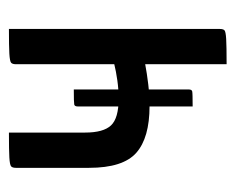

<svg xmlns="http://www.w3.org/2000/svg" viewBox="-70 -470 540 441"><g transform="rotate(-90 200.5 -250.0)"><path d="M273 0V-187Q252 -183 227 -180Q202 -177 177 -177Q104 -177 69.5 -207.5Q35 -238 35 -316V-484Q35 -492 38.5 -495Q42 -498 58.5 -499Q75 -500 116 -500V-325Q116 -283 132.5 -265.5Q149 -248 194 -248Q215 -248 236 -251Q257 -254 273 -258V-484Q273 -492 276.5 -495Q280 -498 297 -499Q314 -500 354 -500V-16Q354 -8 351 -5Q348 -2 331 -1Q314 0 273 0ZM176 -78V-342Q176 -349 180.5 -350Q185 -351 215 -351V-87Q215 -80 210.5 -79Q206 -78 176 -78Z"/></g></svg>

Font: Yanone Kaffeesatz
Style: Regular
Weight: 400
Designer: Yanone (Cyrillic: Daniel Pouzeot, Huerta Tipografica, and Cyreal)
Foundry: Yanone
Version: Version 2.003